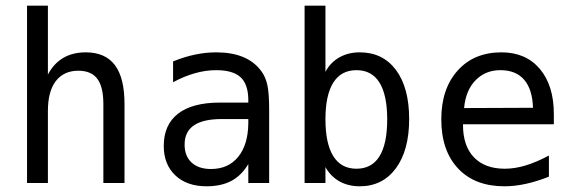

<svg xmlns="http://www.w3.org/2000/svg" viewBox="-20 -651 2040 683"><path d="M422.9 -281.2V0H347.7V-281.2Q347.7 -341.8 326.2 -370.6Q304.7 -399.4 258.8 -399.4Q207 -399.4 178.7 -362.8Q150.4 -326.2 150.4 -255.9V0H76.2V-630.9H150.4V-385.7Q170.9 -424.8 204.6 -444.8Q238.3 -464.8 285.2 -464.8Q354.5 -464.8 388.7 -419.4Q422.9 -374 422.9 -281.2Z M768.6 -227.5Q703.1 -227.5 669.9 -205.1Q636.7 -182.6 636.7 -136.7Q636.7 -95.7 661.6 -72.8Q686.5 -49.8 730.5 -49.8Q792 -49.8 827.1 -92.8Q862.3 -135.7 863.3 -211.9V-227.5ZM937.5 -258.8V0H863.3V-67.4Q838.9 -26.4 802.7 -7.3Q766.6 11.7 714.8 11.7Q644.5 11.7 603.5 -27.3Q562.5 -66.4 562.5 -131.8Q562.5 -207 613.3 -246.6Q664.1 -286.1 762.7 -286.1H863.3V-297.9Q862.3 -352.5 835 -377Q807.6 -401.4 749 -401.4Q710.9 -401.4 671.9 -390.1Q632.8 -378.9 595.7 -358.4V-432.6Q636.7 -449.2 674.8 -457Q712.9 -464.8 749 -464.8Q804.7 -464.8 844.7 -448.2Q884.8 -431.6 909.2 -398.4Q924.8 -377.9 931.2 -348.1Q937.5 -318.4 937.5 -258.8Z M1357.4 -226.6Q1357.4 -312.5 1330.1 -356.9Q1302.7 -401.4 1248 -401.4Q1193.4 -401.4 1165.5 -356.9Q1137.7 -312.5 1137.7 -226.6Q1137.7 -140.6 1165.5 -95.7Q1193.4 -50.8 1248 -50.8Q1302.7 -50.8 1330.1 -95.2Q1357.4 -139.6 1357.4 -226.6ZM1137.7 -395.5Q1155.3 -428.7 1187 -446.8Q1218.8 -464.8 1259.8 -464.8Q1341.8 -464.8 1388.7 -401.9Q1435.5 -338.9 1435.5 -227.5Q1435.5 -116.2 1388.2 -52.2Q1340.8 11.7 1259.8 11.7Q1218.8 11.7 1187.5 -5.9Q1156.2 -23.4 1137.7 -56.6V0H1063.5V-630.9H1137.7Z M1950.2 -245.1V-209H1627V-207Q1627 -131.8 1666 -91.3Q1705.1 -50.8 1775.4 -50.8Q1811.5 -50.8 1850.1 -62.5Q1888.7 -74.2 1932.6 -97.7V-22.5Q1890.6 -5.9 1851.1 2.9Q1811.5 11.7 1774.4 11.7Q1668.9 11.7 1609.4 -51.8Q1549.8 -115.2 1549.8 -226.6Q1549.8 -335 1607.9 -399.9Q1666 -464.8 1763.7 -464.8Q1850.6 -464.8 1900.4 -405.8Q1950.2 -346.7 1950.2 -245.1ZM1876 -267.6Q1874 -333 1844.7 -367.2Q1815.4 -401.4 1759.8 -401.4Q1707 -401.4 1671.9 -365.7Q1636.7 -330.1 1630.9 -266.6Z"/></svg>

Font: BabelStone Pseudographica Colour
Style: Regular
Weight: 400
Designer: Andrew West
Foundry: BabelStone
Version: Version 16.0.0